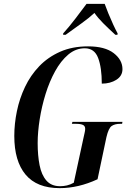

<svg xmlns="http://www.w3.org/2000/svg" viewBox="-20 -964 666 994"><path d="M289 10Q171 10 112.5 -60Q54 -130 54 -260Q54 -323 67.5 -388.5Q81 -454 109.5 -514Q138 -574 183 -621Q228 -668 291 -696Q354 -724 436 -724Q523 -724 568.5 -689Q614 -654 614 -606Q614 -571 582.5 -551Q551 -531 507 -531Q507 -614 488 -664Q469 -714 419 -714Q372 -714 333.5 -681.5Q295 -649 265.5 -595.5Q236 -542 216 -477.5Q196 -413 185.5 -346.5Q175 -280 175 -223Q175 -159 185 -108.5Q195 -58 220.5 -29Q246 0 291 0Q309 0 326.5 -4Q344 -8 362 -18L412 -249Q415 -264 418 -276Q421 -288 421 -297Q421 -312 409 -317.5Q397 -323 373 -323H352L355 -333H614L612 -323H602Q575 -323 558.5 -312Q542 -301 531 -254L485 -36Q386 10 289 10ZM307 -791Q337 -824 369.5 -866.5Q402 -909 428 -944H522Q529 -924 541 -894.5Q553 -865 566 -837Q579 -809 589 -791L588 -784H577Q541 -817 514 -844Q487 -871 469 -897Q441 -871 400.5 -842Q360 -813 320 -784H307Z"/></svg>

Font: Noto Serif Display ExtraCondensed SemiBold
Style: Italic
Weight: 600
Width: 2
Italic angle: -12°
Designer: Monotype Design Team
Foundry: Monotype Imaging Inc.
Version: Version 2.009